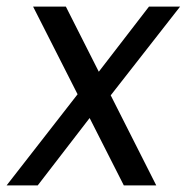

<svg xmlns="http://www.w3.org/2000/svg" viewBox="-50 -560 564 580"><path d="M50 -540H149L422 0H324ZM199 -294 272 -270 64 0H-30ZM195 -274 400 -540H494L268 -251Z"/></svg>

Font: Pathway Extreme SemiCondensed
Style: Italic
Weight: 400
Width: 4
Italic angle: -8°
Version: Version 1.001;gftools[0.9.26]